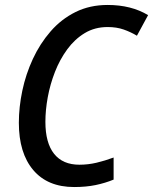

<svg xmlns="http://www.w3.org/2000/svg" viewBox="-20 -744 617 774"><path d="M279 10Q172 10 114 -58.5Q56 -127 56 -249Q56 -312 70 -378.5Q84 -445 112.5 -506.5Q141 -568 184 -617.5Q227 -667 284.5 -695.5Q342 -724 414 -724Q509 -724 577 -683L532 -600Q507 -615 478.5 -625Q450 -635 414 -635Q362 -635 321.5 -610.5Q281 -586 251 -545Q221 -504 201.5 -454Q182 -404 172.5 -352Q163 -300 163 -253Q163 -168 198 -124Q233 -80 300 -80Q335 -80 369 -88Q403 -96 438 -109V-20Q404 -6 365.5 2Q327 10 279 10Z"/></svg>

Font: Noto Sans SemiCondensed Medium
Style: Italic
Weight: 500
Width: 4
Italic angle: -12°
Designer: Monotype Design Team
Foundry: Monotype Imaging Inc.
Version: Version 2.013; ttfautohint (v1.8.4.7-5d5b)